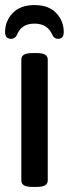

<svg xmlns="http://www.w3.org/2000/svg" viewBox="-21 -734 271 756"><path d="M108 2Q83 2 73 -4.5Q63 -11 63 -23V-500Q63 -512 73 -518.5Q83 -525 108 -525H122Q147 -525 157 -518.5Q167 -512 167 -500V-23Q167 -11 157 -4.5Q147 2 122 2ZM115 -714Q171 -714 200.5 -682.5Q230 -651 230 -608Q230 -593 223.5 -587Q217 -581 208 -581Q192 -581 185 -597Q166 -641 115 -641Q63 -641 46 -597Q38 -581 23 -581Q-1 -581 -1 -608Q-1 -651 29 -682.5Q59 -714 115 -714Z"/></svg>

Font: Asap Condensed Medium
Style: Regular
Weight: 500
Width: 3
Designer: Pablo Cosgaya
Foundry: Omnibus-Type
Version: Version 3.001; ttfautohint (v1.8.4.7-5d5b)